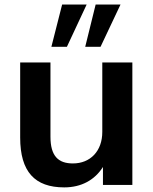

<svg xmlns="http://www.w3.org/2000/svg" viewBox="-20 -814 675 845"><path d="M262.7 10.7C338.4 10.7 397 -22 433.1 -79.1V0H562.5V-539.1H430.2V-233.4C430.2 -148.9 377.4 -94.7 300.8 -94.7C235.8 -94.7 202.1 -127.9 202.1 -212.4V-539.1H68.8V-208.5C68.8 -58.1 133.3 10.7 262.7 10.7ZM274.4 -607.9 361.3 -793.9H253.4L206.1 -607.9ZM422.4 -607.9 510.3 -793.9H400.9L355 -607.9Z"/></svg>

Font: Winston SemiBold
Style: Regular
Weight: 600
Designer: Vernon Adams, Kim Jin-seong, David Berlow, Cristiano Sobral
Foundry: The Winston Project Authors
Version: Version 3.004